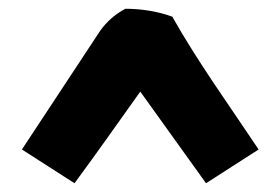

<svg xmlns="http://www.w3.org/2000/svg" viewBox="-20 -729 610 438"><path d="M570 -388C530 -362 490 -337 450 -311C400 -380 350 -451 300 -520C250 -450 201 -380 150 -311C148 -312 32 -387 30 -388L208 -658C224 -681 245 -698 266 -709C303 -709 340 -703 373 -691C431 -588 504 -487 570 -388Z"/></svg>

Font: Repo Black
Style: Regular
Weight: 900
Designer: Stefan Peev
Foundry: Context Ltd
Version: Version 1.502